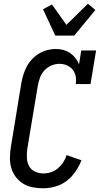

<svg xmlns="http://www.w3.org/2000/svg" viewBox="-20 -1007 540 1035"><path d="M213 8Q184 8 155.5 2.5Q127 -3 104 -17.5Q81 -32 64.5 -54Q48 -76 40.5 -102.5Q33 -129 33.5 -158.5Q34 -188 39 -217L95 -559Q99 -582 106 -604.5Q113 -627 124 -648Q135 -669 152.5 -687.5Q170 -706 191 -718.5Q212 -731 235 -737Q258 -743 281 -743Q302 -743 322 -737.5Q342 -732 358 -721Q374 -710 386.5 -694Q399 -678 406 -660L418 -735H498L468 -554H388Q392 -575 388 -595.5Q384 -616 372 -631Q360 -646 341 -654.5Q322 -663 301 -663Q279 -663 257.5 -654Q236 -645 220 -628Q204 -611 196 -589.5Q188 -568 184 -546L127 -204Q124 -180 125 -156Q126 -132 136.5 -112Q147 -92 168.5 -82Q190 -72 214 -72Q234 -72 254.5 -78.5Q275 -85 292 -99.5Q309 -114 321 -132.5Q333 -151 339 -171L419 -143Q407 -112 387 -82.5Q367 -53 339.5 -32Q312 -11 278.5 -1.5Q245 8 213 8ZM278 -815 212 -957 260 -983 338 -873 454 -987 494 -953 380 -815Z"/></svg>

Font: Iosevka Curly Slab Medium
Style: Italic
Weight: 500
Italic angle: -9°
Monospace: yes
Designer: Belleve Invis
Foundry: Belleve Invis
Version: Version 22.1.2; ttfautohint (v1.8.4)